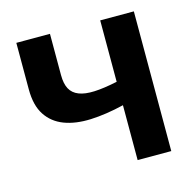

<svg xmlns="http://www.w3.org/2000/svg" viewBox="-82 -597 691 681"><g transform="rotate(-15 263.5 -256.5)"><path d="M466 0H342.5V-201.5Q276 -185.5 219.8 -183.2Q163.5 -181 122.2 -196.8Q81 -212.5 57.8 -247.8Q34.5 -283 34.5 -342.5V-513H158V-361.5Q158 -330 168.2 -310.8Q178.5 -291.5 200.8 -282.8Q223 -274 258 -275.5Q293 -277 342.5 -287.5V-513H466Z"/></g></svg>

Font: Lato
Style: Bold
Weight: 700
Designer: Lukasz Dziedzic
Foundry: tyPoland Lukasz Dziedzic
Version: Version 2.007; 2014-02-27